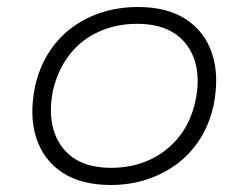

<svg xmlns="http://www.w3.org/2000/svg" viewBox="-20 -520 709 548"><path d="M296 8Q212 8 158 -27.5Q104 -63 83.5 -126.5Q63 -190 80 -273Q92 -327 119 -369.5Q146 -412 185 -441Q224 -470 272 -485Q320 -500 374 -500Q458 -500 511.5 -464.5Q565 -429 585.5 -366.5Q606 -304 590 -221Q578 -166 551 -123.5Q524 -81 485 -52Q446 -23 398 -7.5Q350 8 296 8ZM297 -41Q358 -41 407.5 -64Q457 -87 491 -129.5Q525 -172 538 -233Q558 -330 513.5 -391Q469 -452 371 -452Q312 -452 262 -429.5Q212 -407 178.5 -364Q145 -321 131 -261Q112 -163 156 -102Q200 -41 297 -41Z"/></svg>

Font: Nunito Sans 7pt SemiExpanded ExtraLight
Style: Italic
Weight: 250
Width: 6
Italic angle: -9°
Designer: Vernon Adams
Foundry: Vernon Adams
Version: Version 3.101;gftools[0.9.27]